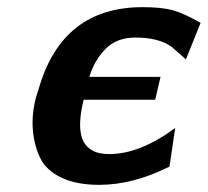

<svg xmlns="http://www.w3.org/2000/svg" viewBox="-20 -506 581 537"><path d="M81 -235 89 -260Q155 -486 379 -486Q433 -486 464.5 -477Q496 -468 541 -442L500 -340L460 -375Q424 -401 359 -401Q306 -401 274.5 -368.5Q243 -336 230 -291H429L414 -227H214Q197 -159 209 -121Q225 -75 285 -75Q371 -75 470 -148L454 -40Q352 11 258 11Q194 11 152 -9Q110 -29 93 -63Q76 -97 72 -141.5Q68 -186 81 -235Z"/></svg>

Font: Coval
Style: ExtraBold Italic
Weight: 800
Foundry: Context Ltd
Version: Version 001.000